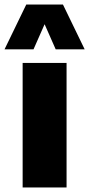

<svg xmlns="http://www.w3.org/2000/svg" viewBox="-61 -828 394 848"><path d="M39 0V-550H233V0ZM313 -610H185L136 -721L87 -610H-41L55 -808H217Z"/></svg>

Font: Encode Sans Condensed Black
Style: Regular
Weight: 900
Width: 3
Designer: Multiple Designers
Foundry: Impallari Type
Version: Version 2.000